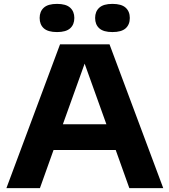

<svg xmlns="http://www.w3.org/2000/svg" viewBox="-20 -968 872 988"><path d="M13 0 289 -740H543.5L820 0H645.5L575.5 -196H255.5L185.5 0ZM303.5 -328.5H527.5L415.5 -640.5ZM558.5 -803Q512.5 -803 491 -822.2Q469.5 -841.5 469.5 -875.5Q469.5 -909 491 -928.5Q512.5 -948 558.5 -948Q605 -948 626.5 -928.5Q648 -909 648 -875.5Q648 -841.5 626.5 -822.2Q605 -803 558.5 -803ZM273.5 -803Q227 -803 205.5 -822.2Q184 -841.5 184 -875.5Q184 -909 205.5 -928.5Q227 -948 273.5 -948Q319.5 -948 341 -928.5Q362.5 -909 362.5 -875.5Q362.5 -841.5 341 -822.2Q319.5 -803 273.5 -803Z"/></svg>

Font: Encode Sans Exp
Style: Bold
Weight: 700
Width: 7
Designer: Multiple Designers
Foundry: Impallari Type
Version: Version 3.002; ttfautohint (v1.8.3) -l 8 -r 50 -G 200 -x 14 